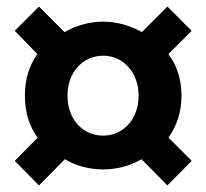

<svg xmlns="http://www.w3.org/2000/svg" viewBox="-20 -666 630 586"><path d="M99 -100 178 -180C213 -159 253 -149 295 -149C335 -149 376 -159 412 -180L491 -100L565 -175L494 -246C519 -281 534 -323 534 -374C534 -424 520 -466 494 -501L565 -572L491 -646L413 -568C378 -588 336 -600 295 -600C253 -600 212 -588 177 -568L99 -646L25 -572L94 -501C69 -466 56 -424 56 -374C56 -323 69 -281 95 -246L25 -175ZM295 -252C234 -252 186 -300 186 -374C186 -447 234 -496 295 -496C354 -496 403 -447 403 -374C403 -300 354 -252 295 -252Z"/></svg>

Font: Noto Sans JP
Style: Bold
Weight: 700
Designer: Ryoko NISHIZUKA 西塚涼子 (kana, bopomofo & ideographs); Paul D. Hunt (Latin, Greek & Cyrillic); Sandoll Communications 산돌커뮤니
Foundry: Adobe
Version: Version 2.004;hotconv 1.0.118;makeotfexe 2.5.65603